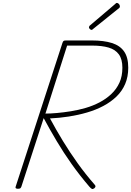

<svg xmlns="http://www.w3.org/2000/svg" viewBox="-20 -1274 895 1310"><path d="M102 14Q93 14 88.5 10.5Q84 7 87 -1L406 -981Q409 -990 413 -994Q417 -998 430 -998H606Q688 -998 743.5 -980.5Q799 -963 827 -922.5Q855 -882 855 -812Q855 -750 834 -701Q813 -652 774.5 -615Q736 -578 685 -551Q634 -524 574 -506.5Q514 -489 450 -479Q386 -469 321 -466Q363 -388 410 -311Q457 -234 510 -160Q563 -86 625 -15Q632 -8 631.5 -2Q631 4 623 11Q613 18 606.5 14.5Q600 11 590 0Q524 -77 469 -154.5Q414 -232 367 -311Q320 -390 278 -468L126 -1Q123 7 118.5 10.5Q114 14 102 14ZM290 -499Q324 -499 369 -503Q414 -507 464 -515Q514 -523 564 -537.5Q614 -552 659 -575.5Q704 -599 739.5 -632.5Q775 -666 795 -710Q815 -754 815 -812Q815 -870 791 -903Q767 -936 721 -949.5Q675 -963 607 -963H438ZM605 -1070Q599 -1070 593 -1076Q587 -1082 587 -1087Q587 -1089 588 -1092Q589 -1095 591 -1098L765 -1246Q768 -1249 771 -1251.5Q774 -1254 777 -1254Q782 -1254 787 -1250.5Q792 -1247 795 -1241.5Q798 -1236 798 -1230Q798 -1228 797.5 -1225.5Q797 -1223 794 -1220L616 -1077Q612 -1074 610 -1072Q608 -1070 605 -1070Z"/></svg>

Font: Playwrite MX Thin
Style: Regular
Weight: 250
Designer: Veronika Burian, José Scaglione
Foundry: TypeTogether
Version: Version 1.002